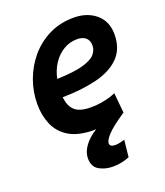

<svg xmlns="http://www.w3.org/2000/svg" viewBox="-138 -632 807 939"><g transform="rotate(-20 265.5 -162.5)"><path d="M289.2 213.2Q248.8 213.2 217.4 195.5Q186 177.8 186 133Q186 102.5 207.9 71.2Q229.8 40 273 12.8Q268.8 13 264.4 13.2Q260 13.5 255.8 13.5Q178 12 131.5 -16.6Q85 -45.2 64.5 -93.4Q44 -141.5 44 -199.8Q44 -264 65.9 -324.1Q87.8 -384.2 128.5 -432.4Q169.2 -480.5 226.6 -509Q284 -537.5 355 -537.5Q425 -537.5 470.4 -499.1Q515.8 -460.8 515.8 -393Q515.8 -318 471.8 -273.6Q427.8 -229.2 350.1 -210.1Q272.5 -191 172.8 -190Q172.8 -189 172.8 -187.9Q172.8 -186.8 172.8 -185.8Q178.5 -140.5 203.8 -118.4Q229 -96.2 286.8 -96.2Q319.5 -96.2 353.1 -102.8Q386.8 -109.2 416.2 -122.2L426.2 -18Q357 28.5 331.8 55.9Q306.5 83.2 306.5 99.2Q306.5 109 314.2 113.4Q322 117.8 335.8 117.8Q348.5 117.8 362.9 113.9Q377.2 110 384.2 108.2L374.8 196.2Q356.2 203.8 334.4 208.5Q312.5 213.2 289.2 213.2ZM177.8 -283.2Q267.8 -286 314.8 -299.8Q361.8 -313.5 378.9 -334.1Q396 -354.8 396 -378Q396 -404.8 379.9 -418.8Q363.8 -432.8 335 -432.8Q296.8 -432.8 264.2 -413.5Q231.8 -394.2 209.4 -360.5Q187 -326.8 177.8 -283.2Z"/></g></svg>

Font: Ubuntu Sans
Style: Italic
Weight: 400
Italic angle: -13.5°
Designer: Dalton Maag Ltd
Foundry: Dalton Maag Ltd
Version: Version 1.006